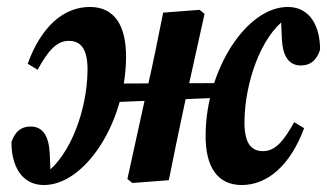

<svg xmlns="http://www.w3.org/2000/svg" viewBox="-20 -520 944 554"><path d="M106.6 13.9C225.5 13.9 341.5 -165.9 343.7 -351.4C345.1 -448.1 309.1 -499.9 239.4 -499.9C162.1 -499.9 98.3 -441.6 59.9 -336.1L88.6 -318.7C116.4 -369.2 141.2 -402.1 178.4 -402.1C211.4 -402.1 233.3 -381.5 232.6 -316.3C231.1 -204.1 184.8 -73.2 109.9 -18.3L107.9 -15.4L121.5 -10.3L126.1 -14.6L123.4 -78.6C120.6 -129.9 101.9 -154.9 68.5 -154.9C42.1 -154.9 23.9 -142.1 13.1 -110.3C12.6 -44.4 40.7 13.9 106.6 13.9ZM305.5 -225.1 627.9 -238.7 628.6 -280.3 306.3 -278.9 305.5 -225.1ZM361.9 8 467.1 0C481.8 -72.4 495.9 -142.9 511.4 -214.3L570.2 -480L555.9 -491.6L450.8 -483.6C436.1 -411.2 422.5 -340.4 405.8 -269L347.6 -3.6L361.9 8ZM677 13.9C753.9 14.1 818.8 -45.9 857.5 -150.2L828.8 -167.4C800.7 -117.1 776.2 -83.9 739.2 -83.9C706.2 -83.9 684.7 -104.5 685.4 -170.1C686.8 -281.4 732.2 -413.8 805.1 -466.3L806.8 -471.3L794.6 -476.4L790.6 -471.4L793.3 -407.4C796 -356.1 814.5 -331.1 847.9 -331.1C874.2 -331.1 892.8 -344.2 903.5 -376C904.1 -441.6 876 -499.9 810.4 -499.9C691.4 -499.9 575.4 -320.1 573.3 -133.2C571.8 -37.9 607.8 13.6 677 13.9Z"/></svg>

Font: Source Serif 4 Variable
Style: Italic
Weight: 400
Italic angle: -12°
Designer: Frank Grießhammer
Foundry: Adobe Systems Incorporated
Version: Version 4.004;hotconv 1.0.116;makeotfexe 2.5.65601